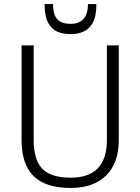

<svg xmlns="http://www.w3.org/2000/svg" viewBox="-20 -925 696 952"><path d="M330 7Q207 7 147 -51.5Q87 -110 87 -231V-700H147V-230Q147 -132 190 -88Q233 -44 330 -44Q510 -44 510 -230V-700H569V-231Q569 -173 553 -129Q537 -85 506 -54.5Q475 -24 431 -8.5Q387 7 330 7ZM325 -756Q293 -756 264.5 -768Q236 -780 218.5 -812.5Q201 -845 201 -905H243Q243 -864 254.5 -843Q266 -822 285.5 -814.5Q305 -807 325 -807H332Q372 -807 394 -831Q416 -855 416 -905H458Q458 -845 440.5 -813Q423 -781 395 -768.5Q367 -756 334 -756Z"/></svg>

Font: Pathway Extreme 28pt ExtraLight
Style: Regular
Weight: 250
Designer: Eduardo Rodriguez Tunni
Foundry: Eduardo Rodriguez Tunni
Version: Version 1.001;gftools[0.9.26]